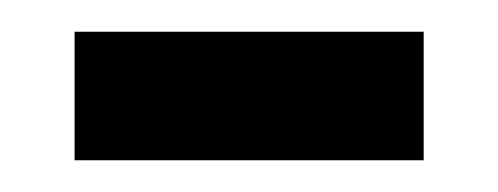

<svg xmlns="http://www.w3.org/2000/svg" viewBox="-20 -330 314 121"><path d="M27 -229H247V-310H27Z"/></svg>

Font: Noto Sans Armenian ExtraCondensed
Style: Regular
Weight: 400
Width: 2
Designer: Monotype Design Team
Foundry: Monotype Imaging Inc.
Version: Version 2.008